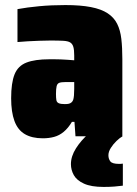

<svg xmlns="http://www.w3.org/2000/svg" viewBox="-20 -538 542 758"><path d="M149 8Q106 8 78 -8.5Q50 -25 37 -60.5Q24 -96 24 -150Q24 -211 37.5 -244.5Q51 -278 84.5 -291Q118 -304 175 -304Q183 -304 194.5 -304Q206 -304 219.5 -303.5Q233 -303 246.5 -302Q260 -301 273 -300V-319Q273 -341 269.5 -353Q266 -365 257 -370.5Q248 -376 229 -377Q210 -378 179 -378Q156 -378 133.5 -377Q111 -376 89.5 -375Q68 -374 49 -372V-502Q87 -509 135 -513.5Q183 -518 238 -518Q298 -518 339 -510Q380 -502 405 -485.5Q430 -469 442.5 -444Q455 -419 459 -384.5Q463 -350 463 -305V0H278L274 -57H264Q249 -32 231.5 -17.5Q214 -3 193.5 2.5Q173 8 149 8ZM236 -127Q246 -127 252 -128.5Q258 -130 262.5 -134Q267 -138 269 -144Q271 -150 272 -161Q273 -172 273 -187V-214H238Q222 -214 214 -211Q206 -208 203.5 -197.5Q201 -187 201 -167Q201 -152 202.5 -143Q204 -134 212 -130.5Q220 -127 236 -127ZM389 200Q340 200 311.5 187Q283 174 271.5 153.5Q260 133 260 110Q260 79 280 47.5Q300 16 330 -10L464 0Q453 6 440 18.5Q427 31 417.5 46Q408 61 408 75Q408 89 415.5 99Q423 109 450 109Q452 109 455.5 109Q459 109 465 108V195Q451 197 431.5 198.5Q412 200 389 200Z"/></svg>

Font: Saira SemiCondensed Black
Style: Regular
Weight: 900
Width: 4
Designer: Hector Gatti with collaboration of the Omnibus-Type team
Foundry: Omnibus-Type
Version: Version 1.101